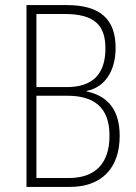

<svg xmlns="http://www.w3.org/2000/svg" viewBox="-20 -734 534 754"><path d="M243 -714H84V0H255C376 0 450 -71 450 -200C450 -295 410 -356 320 -375V-377C393 -391 434 -457 434 -546C434 -659 373 -714 243 -714ZM242 -392H123V-679H234C350 -679 394 -636 394 -544C394 -443 344 -392 242 -392ZM123 -358H244C346 -358 410 -316 410 -201C410 -89 351 -35 251 -35H123Z"/></svg>

Font: Noto Sans Myanmar UI Condensed ExtraLight
Style: Regular
Weight: 200
Width: 3
Designer: Monotype Design Team
Foundry: Monotype Imaging Inc.
Version: Version 2.103